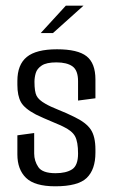

<svg xmlns="http://www.w3.org/2000/svg" viewBox="-20 -648 396 674"><path d="M174 6Q102 6 71.5 -23.5Q41 -53 41 -106V-173L100 -181V-109Q100 -83 114.5 -61.5Q129 -40 175 -40Q212 -40 233 -53.5Q254 -67 254 -109Q254 -150 243.5 -169.5Q233 -189 201 -204Q191 -209 171.5 -217Q152 -225 133 -233.5Q114 -242 106 -246Q66 -267 53.5 -289.5Q41 -312 41 -350V-364Q41 -421 74 -448Q107 -475 180 -475Q253 -475 284 -450.5Q315 -426 315 -369V-303L254 -295V-363Q254 -401 234.5 -415Q215 -429 178 -429Q143 -429 126.5 -418Q110 -407 105.5 -391.5Q101 -376 101 -361Q101 -326 108.5 -311.5Q116 -297 139 -284Q156 -274 185 -262.5Q214 -251 240 -238Q282 -218 298.5 -193.5Q315 -169 315 -123V-112Q315 -53 284.5 -23.5Q254 6 174 6ZM123 -532 211 -628H273L166 -532Z"/></svg>

Font: Smooch Sans Medium
Style: Regular
Weight: 500
Designer: Robert E. Leuschke
Foundry: Robert E. Leuschke
Version: Version 1.010; ttfautohint (v1.8.3)